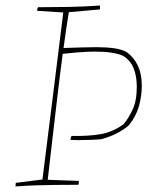

<svg xmlns="http://www.w3.org/2000/svg" viewBox="-20 -666 571 692"><path d="M36 6Q36 -2 37 -7L133 -19Q140 -72 148.5 -143Q157 -214 167.5 -294.5Q178 -375 188 -459Q198 -543 208 -621L114 -627Q114 -630 114.5 -633Q115 -636 117 -640Q177 -640 228.5 -641Q280 -642 340 -646Q341 -640 340 -632L228 -622Q223 -593 218.5 -560.5Q214 -528 209 -493Q240 -494 270.5 -495Q301 -496 330 -496Q363 -496 391.5 -492Q420 -488 437 -478Q463 -459 477 -429Q491 -399 491 -358Q491 -319 480.5 -282.5Q470 -246 444 -214Q404 -180 344 -164Q331 -163 309.5 -162Q288 -161 267 -161Q246 -161 234 -162Q234 -169 238 -176Q300 -175 343 -182.5Q386 -190 425 -218Q443 -239 458 -271Q473 -303 473 -353Q473 -391 462 -419Q451 -447 425 -464Q392 -480 322 -480Q293 -480 257.5 -477Q222 -474 206 -472Q196 -396 186.5 -315Q177 -234 168 -157Q159 -80 152 -18L264 -14Q264 -10 264 -7Q264 -4 262 0Q215 0 179 0.5Q143 1 109.5 2Q76 3 36 6Z"/></svg>

Font: Labrada Thin
Style: Italic
Weight: 100
Italic angle: -7°
Designer: Mercedes Jáuregui
Foundry: Omnibus-Type Team
Version: Version 1.000; ttfautohint (v1.8.4.7-5d5b)